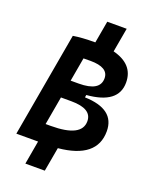

<svg xmlns="http://www.w3.org/2000/svg" viewBox="-180 -946 946 1197"><g transform="rotate(20 293.0 -347.0)"><path d="M24.4 0 146.5 -693.4Q203.6 -703.1 290 -703.1Q291.5 -703.1 292.5 -703.1L318.4 -849.6H447.3L418.9 -689.5Q558.6 -653.8 558.6 -532.7Q558.6 -392.1 351.6 -375.5L349.1 -358.9Q549.3 -353 549.3 -206.1Q549.3 -27.3 298.3 -3.4L270 156.2H141.1L168.5 0ZM208.5 -307.1 175.3 -118.7H210Q414.1 -118.7 414.1 -223.6Q414.1 -307.1 276.9 -307.1ZM257.3 -584 229.5 -426.3H282.7Q423.3 -426.3 423.3 -511.7Q423.3 -584.5 303.2 -584.5Q279.3 -584.5 257.3 -584Z"/></g></svg>

Font: CaskaydiaCove NFP
Style: Bold Italic
Weight: 700
Italic angle: -10°
Designer: Aaron Bell
Foundry: Saja Typeworks
Version: Version 2111.001; VTT 6.35;Nerd Fonts 3.1.1